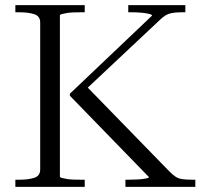

<svg xmlns="http://www.w3.org/2000/svg" viewBox="-20 -730 797 750"><path d="M40 0V-28H56Q91 -28 114 -35.5Q137 -43 137 -68V-642Q137 -667 114 -674.5Q91 -682 56 -682H40V-710H311V-682H295Q281 -682 266.5 -681.5Q252 -681 240.5 -679Q229 -677 221.5 -675Q214 -673 214 -670V-41Q214 -37 221.5 -35Q229 -33 240.5 -31Q252 -29 266.5 -28.5Q281 -28 295 -28H311V0ZM470 0V-28H482Q499 -28 517.5 -29Q536 -30 549 -32.5Q562 -35 562 -38L253 -356V-364L574 -669Q574 -673 561.5 -676Q549 -679 531.5 -680.5Q514 -682 495 -682H481V-710H704V-682H688Q666 -682 651 -679Q636 -676 624.5 -668.5Q613 -661 600 -648L303 -369L309 -402L642 -60Q656 -46 667 -39Q678 -32 693.5 -30Q709 -28 733 -28H743V0Z"/></svg>

Font: Roboto Serif 120pt Expanded Light
Style: Regular
Weight: 300
Width: 7
Designer: Greg Gazdowicz
Foundry: Commercial Type
Version: Version 1.008